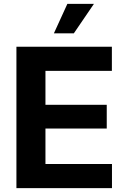

<svg xmlns="http://www.w3.org/2000/svg" viewBox="-20 -968 647 988"><path d="M64.5 0V-727.5H555.7V-603.5H213.9V-428.7H529.3V-306.6H213.9V-124H556.2V0ZM257.3 -796.4 326.7 -948.2H463.4L359.9 -796.4Z"/></svg>

Font: Inter 16pt
Style: Bold
Weight: 700
Version: Version 4.001;git-66647c0bb